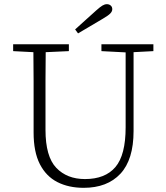

<svg xmlns="http://www.w3.org/2000/svg" viewBox="-20 -886 796 920"><path d="M466 -641V-674H715V-641L620 -636V-258Q620 -121 557 -53.5Q494 14 381 14Q309 14 255 -13.5Q201 -41 171 -99.5Q141 -158 141 -251V-360Q141 -429 141 -498Q141 -567 140 -636L43 -641V-674H310V-641L199 -636Q198 -568 198 -499.5Q198 -431 198 -360V-264Q198 -136 249.5 -82Q301 -28 387 -28Q484 -28 533 -85.5Q582 -143 582 -276V-635ZM340 -745Q366 -768 391 -791Q416 -814 441 -836Q460 -853 471 -859.5Q482 -866 492 -866Q503 -866 510.5 -859.5Q518 -853 518 -842Q518 -831 508 -821Q498 -811 474 -797Q444 -780 414 -761.5Q384 -743 354 -726Z"/></svg>

Font: Source Serif 4 SmText Light
Style: Regular
Weight: 300
Designer: Frank Grießhammer
Foundry: Adobe
Version: Version 4.005;hotconv 1.1.0;makeotfexe 2.6.0